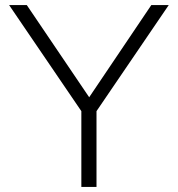

<svg xmlns="http://www.w3.org/2000/svg" viewBox="-20 -740 704 760"><path d="M302 0H362V-300L648 -720H579L333 -355L86 -720H16L302 -300Z"/></svg>

Font: Aspekta 250
Style: Regular
Weight: 250
Designer: Ivo Dolenc
Version: Version 2.000